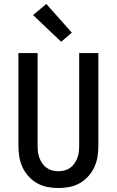

<svg xmlns="http://www.w3.org/2000/svg" viewBox="-20 -938 590 970"><path d="M275 12Q247 12 219 6.5Q191 1 166.5 -13Q142 -27 123 -48.5Q104 -70 92.5 -95.5Q81 -121 77 -149Q73 -177 73 -205V-670H170V-205Q170 -189 171.5 -173Q173 -157 178.5 -142Q184 -127 193 -113.5Q202 -100 215 -90.5Q228 -81 243.5 -77Q259 -73 275 -73Q291 -73 306.5 -77Q322 -81 335 -90.5Q348 -100 357 -113.5Q366 -127 371.5 -142Q377 -157 378.5 -173Q380 -189 380 -205V-670H477V-205Q477 -177 473 -149Q469 -121 457.5 -95.5Q446 -70 427 -48.5Q408 -27 383.5 -13Q359 1 331 6.5Q303 12 275 12ZM289 -727 147 -862 214 -918 343 -773Z"/></svg>

Font: Lode Dark
Style: Bold
Weight: 700
Monospace: yes
Designer: Belleve Invis
Foundry: Belleve Invis
Version: Version 29.2.0; ttfautohint (v1.8.3)